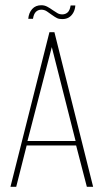

<svg xmlns="http://www.w3.org/2000/svg" viewBox="-20 -714 396 734"><path d="M20 0 169 -591H188L336 0H312L271 -158H82L42 0ZM85 -175H269L178 -534ZM218 -641Q206 -641 198.5 -644.5Q191 -648 177 -658Q170 -663 160 -670Q150 -677 138 -677Q126 -677 117.5 -669Q109 -661 106 -642H88Q90 -665 103 -679.5Q116 -694 138 -694Q150 -694 160.5 -688.5Q171 -683 182 -675Q192 -668 200 -663.5Q208 -659 218 -659Q230 -659 238.5 -666.5Q247 -674 250 -693H268Q267 -678 260.5 -666Q254 -654 243.5 -647.5Q233 -641 218 -641Z"/></svg>

Font: Alumni Sans SC Thin
Style: Regular
Weight: 100
Designer: Robert E. Leuschke
Foundry: Robert E. Leuschke
Version: Version 1.018